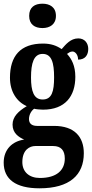

<svg xmlns="http://www.w3.org/2000/svg" viewBox="-21 -784 500 1040"><path d="M209 -632C249 -632 282 -652 282 -698C282 -745 249 -764 209 -764C167 -764 137 -745 137 -698C137 -652 167 -632 209 -632ZM193 236C356 236 433 164 433 46C433 -42 383 -102 272 -102H180C155 -102 136 -112 136 -139C136 -165 151 -186 164 -195C174 -192 199 -190 212 -190C332 -190 387 -263 387 -368C387 -428 367 -465 342 -492C351 -498 359 -505 372 -505C385 -505 402 -489 402 -461C443 -461 457 -489 457 -519C457 -550 438 -576 403 -576C361 -576 335 -543 313 -518C285 -537 255 -548 212 -548C89 -548 33 -480 33 -363C33 -286 71 -232 124 -209C79 -182 47 -152 47 -109C47 -63 80 -41 110 -28C46 -19 -1 25 -1 97C-1 186 63 236 193 236ZM210 -245C162 -245 147 -290 147 -364C147 -442 162 -492 210 -492C259 -492 272 -444 272 -365C272 -289 260 -245 210 -245ZM195 180C137 180 100 147 100 94C100 27 140 7 170 7H267C309 7 330 30 330 75C330 137 287 180 195 180Z"/></svg>

Font: Noto Serif Lao ExtraCondensed
Style: Bold
Weight: 700
Width: 2
Designer: Monotype Design Team
Foundry: Monotype Imaging Inc.
Version: Version 2.003